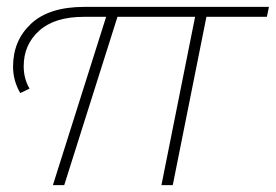

<svg xmlns="http://www.w3.org/2000/svg" viewBox="-20 -539 803 559"><path d="M757 -490H581L483 0H450L548 -490H322L167 0H134L289 -490H224Q139 -490 94 -449.5Q49 -409 49 -346Q49 -310 66 -281L39 -268Q18 -304 18 -345Q18 -421 70.5 -470Q123 -519 226 -519H763Z"/></svg>

Font: Montserrat Alternates ExLight
Style: Italic
Weight: 275
Italic angle: -11.3°
Designer: Julieta Ulanovsky
Foundry: Julieta Ulanovsky
Version: Version 7.200